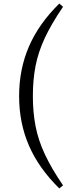

<svg xmlns="http://www.w3.org/2000/svg" viewBox="-20 -840 394 1075"><path d="M164 -302Q164 -212 179 -134Q194 -56 231 23.5Q268 103 333 198L312 215Q197 102 142 -25Q87 -152 87 -302Q87 -452 142 -579.5Q197 -707 312 -820L333 -802Q268 -707 231 -627.5Q194 -548 179 -470.5Q164 -393 164 -302Z"/></svg>

Font: Noto Serif Oriya
Style: Regular
Weight: 400
Designer: David Williams
Foundry: Google LLC, David Williams
Version: Version 1.051; ttfautohint (v1.8.4.7-5d5b)